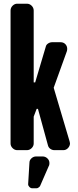

<svg xmlns="http://www.w3.org/2000/svg" viewBox="-20 -811 420 1037"><path d="M356 -47Q358 -40 358 -37Q358 -23 347.5 -11.5Q337 0 322 0H274Q262 0 252 -7Q242 -14 239 -26L185 -223H178L162 -181V-36Q162 -22 151 -11Q140 0 125 0H73Q59 0 48 -11Q37 -22 37 -36V-754Q37 -769 48 -780Q59 -791 73 -791H125Q140 -791 151 -780Q162 -769 162 -754V-366H170L227 -558Q229 -569 239.5 -576Q250 -583 262 -583H307Q323 -583 333 -572.5Q343 -562 343 -547Q343 -540 341 -534L270 -337ZM246 80 198 190Q197 194 193 198Q191 200 186.5 203Q182 206 176 206H155Q146 206 139 199Q132 192 132 184L139 68Q139 54 150 44Q161 34 175 34H210Q225 34 236 44.5Q247 55 247 70Q247 73 246 80Z"/></svg>

Font: H.H. Samuel
Style: Regular
Weight: 900
Width: 1
Designer: deFharo
Foundry: deFharo
Version: Version 1.009